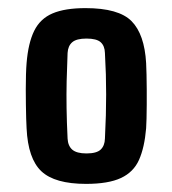

<svg xmlns="http://www.w3.org/2000/svg" viewBox="-20 -829 424 473"><path d="M192 -376Q115 -376 82 -407Q49 -438 45.5 -513Q45 -521.5 44.5 -536.8Q44 -552 43.8 -570.8Q43.5 -589.5 43.5 -608.8Q43.5 -628 44 -645Q44.5 -662 45.5 -673.5Q49.5 -723 64.2 -753Q79 -783 109.5 -796Q140 -809 190.5 -809Q272.5 -809 304.2 -776.8Q336 -744.5 340 -673.5Q340.5 -662 341 -645Q341.5 -628 341.5 -608.8Q341.5 -589.5 341.5 -570.8Q341.5 -552 341 -536.8Q340.5 -521.5 340 -513Q336 -465.5 322.5 -435.2Q309 -405 278 -390.5Q247 -376 192 -376ZM193 -451Q218 -451 228 -460.5Q238 -470 238.5 -487.5Q240 -518.5 240.8 -545Q241.5 -571.5 241.5 -596.2Q241.5 -621 240.8 -646Q240 -671 238.5 -698.5Q238 -716 228 -725Q218 -734 193 -734Q168.5 -734 158 -725Q147.5 -716 146.5 -698.5Q145 -661.5 144.2 -629Q143.5 -596.5 144 -562.8Q144.5 -529 146.5 -487.5Q147.5 -469.5 158.2 -460.2Q169 -451 193 -451Z"/></svg>

Font: Big Shoulders Display Thin ExtraBold
Style: Regular
Weight: 800
Version: Version 2.002